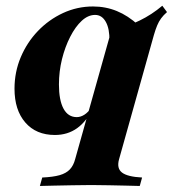

<svg xmlns="http://www.w3.org/2000/svg" viewBox="-20 -452 594 659"><path d="M116.9 186.3 125 157.3Q162.1 155.6 184.7 149.2Q207.3 142.7 219.8 129.4Q232.3 116.1 237.9 94.4L361.3 -344.4Q417.7 -361.3 459.3 -381.5Q500.8 -401.6 537.1 -432.3L553.2 -410.5Q541.1 -400 533.1 -389.1Q525 -378.2 519.4 -364.5Q513.7 -350.8 508.1 -331.5L388.7 94.4Q379.8 125.8 398.8 140.3Q417.7 154.8 467.7 157.3L459.7 186.3Q439.5 185.5 412.5 185.1Q385.5 184.7 355.2 183.9Q325 183.1 293.5 183.1Q261.3 183.1 227.8 183.9Q194.4 184.7 165.7 185.1Q137.1 185.5 116.9 186.3ZM168.5 11.3Q104 11.3 66.9 -31.5Q29.8 -74.2 29.8 -147.6Q29.8 -204.8 51.2 -255.6Q72.6 -306.5 110.1 -345.6Q147.6 -384.7 196.4 -407.3Q245.2 -429.8 299.2 -429.8Q342.7 -429.8 381 -414.1Q419.4 -398.4 454.8 -366.1L355.6 -311.3Q356.5 -353.2 343.1 -377Q329.8 -400.8 306.5 -400.8Q282.3 -400.8 260.5 -380.6Q238.7 -360.5 221 -325.8Q203.2 -291.1 192.7 -248.8Q182.3 -206.5 182.3 -162.1Q182.3 -108.1 198 -79Q213.7 -50 243.5 -50Q256.5 -50 269.4 -58.1Q282.3 -66.1 294.4 -83.9L300.8 -83.1Q277.4 -35.5 244.8 -12.1Q212.1 11.3 168.5 11.3Z"/></svg>

Font: Playfair 5pt SemiExpanded Light Black
Style: Italic
Weight: 900
Italic angle: -15.6°
Version: Version 2.001;gftools[0.9.30]